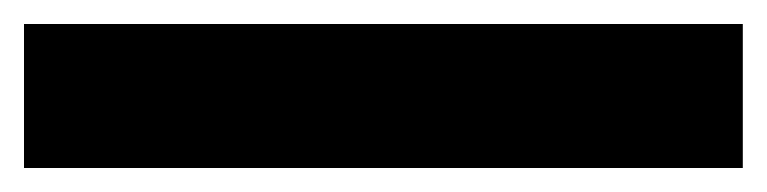

<svg xmlns="http://www.w3.org/2000/svg" viewBox="-20 64 639 160"><path d="M599 204H0V84H599Z"/></svg>

Font: Argentum Novus Black
Style: Regular
Weight: 900
Designer: Julieta Ulanovsky (font) & Cristiano Sobral (main changes)
Foundry: Julieta Ulanovsky (font) & Cristiano Sobral (main changes)
Version: Version 3.00;November 27, 2020;FontCreator 13.0.0.2655 64-bi